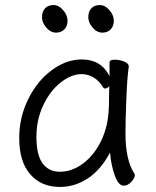

<svg xmlns="http://www.w3.org/2000/svg" viewBox="-20 -721 615 759"><path d="M329 -653Q329 -675 341 -688Q353 -701 375 -701Q395 -701 412.5 -681Q430 -661 430 -639Q430 -618 417.5 -605Q405 -592 385 -592Q363 -592 346 -612Q329 -632 329 -653ZM303 -486Q380 -486 413 -420V-475Q413 -485 434 -485Q453 -485 471 -477.5Q489 -470 489 -459V-457Q483 -419 479.5 -331.5Q476 -244 476 -193Q476 -89 511 -35Q513 -31 513 -29Q513 -17 499 -2Q485 13 469 13Q448 13 433.5 -28Q419 -69 415 -118Q379 -50 327.5 -16Q276 18 217 18Q143 18 99.5 -32Q56 -82 56 -175Q56 -257 91.5 -329Q127 -401 184.5 -443.5Q242 -486 303 -486ZM216 -42Q264 -42 307.5 -74Q351 -106 379 -162.5Q407 -219 410 -291Q411 -301 411 -335L412 -380Q403 -371 395 -371Q391 -371 388 -375Q372 -402 349.5 -415Q327 -428 303 -428Q262 -428 220 -395Q178 -362 151 -305Q124 -248 124 -180Q124 -108 148.5 -75Q173 -42 216 -42ZM192 -701Q212 -701 229.5 -681Q247 -661 247 -639Q247 -618 234.5 -605Q222 -592 202 -592Q180 -592 163 -612Q146 -632 146 -653Q146 -675 158 -688Q170 -701 192 -701Z"/></svg>

Font: Iansui 0.93
Style: Regular
Weight: 400
Designer: But Ko / Fontworks Inc.
Foundry: zi-hi.com / Fontworks Inc.
Version: Version 0.931